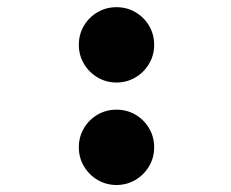

<svg xmlns="http://www.w3.org/2000/svg" viewBox="-20 -512 659 548"><path d="M312.5 16Q283 16 258.5 1.5Q234 -13 219.5 -37.5Q205 -62 205 -91.5Q205 -121.5 219.5 -146Q234 -170.5 258.5 -184.8Q283 -199 312.5 -199Q342 -199 366.5 -184.8Q391 -170.5 405.5 -146Q420 -121.5 420 -91.5Q420 -62 405.5 -37.5Q391 -13 366.5 1.5Q342 16 312.5 16ZM312.5 -276.5Q283 -276.5 258.5 -291Q234 -305.5 219.5 -330Q205 -354.5 205 -384Q205 -414 219.5 -438.5Q234 -463 258.5 -477.2Q283 -491.5 312.5 -491.5Q342 -491.5 366.5 -477.2Q391 -463 405.5 -438.5Q420 -414 420 -384Q420 -354.5 405.5 -330Q391 -305.5 366.5 -291Q342 -276.5 312.5 -276.5Z"/></svg>

Font: Sono ExtraLight Monospace ExtraBold
Style: Regular
Weight: 800
Version: Version 2.112